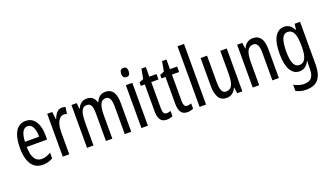

<svg xmlns="http://www.w3.org/2000/svg" viewBox="-85 -1391 3886 2262"><g transform="rotate(-20 1858.5 -260.0)"><path d="M215 -546Q270 -546 306 -514.5Q342 -483 360 -429.5Q378 -376 378 -309V-253H123Q126 -59 242 -59Q271 -59 299.5 -68Q328 -77 358 -96V-24Q302 10 233 10Q165 10 123 -26.5Q81 -63 62 -125Q43 -187 43 -265Q43 -402 86.5 -474Q130 -546 215 -546ZM215 -480Q174 -480 151 -440Q128 -400 124 -317H302Q302 -361 293 -398Q284 -435 264.5 -457.5Q245 -480 215 -480Z M667 -547Q691 -547 713 -540L701 -456Q684 -463 661 -463Q633 -463 610.5 -439Q588 -415 576 -374Q564 -333 564 -280V0H483V-537H546L557 -445H562Q579 -492 605.5 -519.5Q632 -547 667 -547Z M1215 -547Q1341 -547 1341 -360V0H1260V-345Q1260 -415 1243 -445Q1226 -475 1192 -475Q1144 -475 1124 -429.5Q1104 -384 1104 -296V0H1024V-348Q1024 -417 1007.5 -446Q991 -475 956 -475Q920 -475 901 -450.5Q882 -426 875 -382Q868 -338 868 -281V0H787V-537H852L861 -464H866Q898 -547 981 -547Q1027 -547 1054 -523Q1081 -499 1090 -461H1096Q1115 -505 1143 -526Q1171 -547 1215 -547Z M1511 -739Q1557 -739 1557 -681Q1557 -624 1511 -624Q1489 -624 1476 -639Q1463 -654 1463 -681Q1463 -739 1511 -739ZM1550 -537V0H1469V-537Z M1812 -62Q1824 -62 1836 -65Q1848 -68 1860 -72V-6Q1844 1 1826 5.5Q1808 10 1785 10Q1732 10 1707 -25.5Q1682 -61 1682 -133V-469H1632V-513L1686 -535L1708 -658H1763V-537H1853V-469H1763V-143Q1763 -103 1773 -82.5Q1783 -62 1812 -62Z M2071 -62Q2083 -62 2095 -65Q2107 -68 2119 -72V-6Q2103 1 2085 5.5Q2067 10 2044 10Q1991 10 1966 -25.5Q1941 -61 1941 -133V-469H1891V-513L1945 -535L1967 -658H2022V-537H2112V-469H2022V-143Q2022 -103 2032 -82.5Q2042 -62 2071 -62Z M2279 0H2198V-760H2279Z M2734 -537V0H2669L2660 -72H2654Q2637 -32 2606.5 -11Q2576 10 2538 10Q2465 10 2435.5 -43.5Q2406 -97 2406 -187V-537H2487V-202Q2487 -131 2503 -97Q2519 -63 2553 -63Q2609 -63 2631 -109Q2653 -155 2653 -251V-537Z M3061 -547Q3192 -547 3192 -364V0H3111V-348Q3111 -411 3095 -443Q3079 -475 3043 -475Q2991 -475 2968 -429Q2945 -383 2945 -279V0H2864V-537H2929L2938 -464H2943Q2960 -504 2991.5 -525.5Q3023 -547 3061 -547Z M3454 -547Q3492 -547 3520.5 -528Q3549 -509 3571 -466H3576L3585 -537H3653V6Q3653 118 3605 179Q3557 240 3450 240Q3413 240 3382.5 232.5Q3352 225 3323 209V132Q3391 168 3448 168Q3510 168 3541 135.5Q3572 103 3572 25V9Q3572 -8 3573 -29.5Q3574 -51 3576 -75H3572Q3529 10 3451 10Q3378 10 3337.5 -60Q3297 -130 3297 -266Q3297 -406 3339 -476.5Q3381 -547 3454 -547ZM3471 -475Q3424 -475 3402 -421.5Q3380 -368 3380 -265Q3380 -159 3403 -110Q3426 -61 3474 -61Q3572 -61 3572 -245V-270Q3572 -377 3548 -426Q3524 -475 3471 -475Z"/></g></svg>

Font: Noto Sans Malayalam ExtraCondensed
Style: Regular
Weight: 400
Width: 2
Designer: Jelle Bosma - Monotype Design Team
Foundry: Monotype Imaging Inc.
Version: Version 2.104; ttfautohint (v1.8.4.7-5d5b)